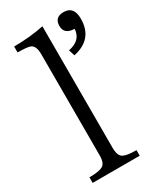

<svg xmlns="http://www.w3.org/2000/svg" viewBox="-186 -803 720 859"><g transform="rotate(-30 174.5 -373.5)"><path d="M26.9 -9.8V-38.6Q74.7 -38.6 94.7 -48.8Q115.7 -59.1 115.7 -100.6V-623Q115.7 -667.5 92.8 -676.8Q77.6 -683.1 27.8 -683.1V-713.9Q107.9 -713.9 182.6 -729V-100.6Q182.6 -59.6 202.6 -48.8Q221.2 -38.6 270 -38.6V-9.8ZM231.9 -576.2Q298.8 -589.4 301.8 -647Q249 -648.4 249 -691.9Q249 -736.8 295.9 -736.8Q348.6 -736.8 348.6 -672.9Q348.6 -567.4 241.7 -544.9Z"/></g></svg>

Font: I.MingCP
Style: Regular
Weight: 400
Designer: I.Font Project
Version: Version 8.000; Sep 06, 2022